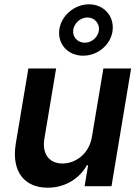

<svg xmlns="http://www.w3.org/2000/svg" viewBox="-20 -863 648 890"><path d="M406.2 -229.4C392.8 -146.3 326.7 -105.1 269.9 -105.1C208.5 -105.1 174.7 -148.8 185.4 -218L240.1 -545.5H111.5L53.3 -198.2C31.6 -67.1 93.8 7.1 201 7.1C282.7 7.1 348.7 -35.9 382.8 -96.9H388.5L372.2 0H496.8L587.7 -545.5H459.2ZM254.6 -722.7C247.5 -657 296.2 -604.8 365.4 -604.8C434.3 -604.8 495 -657 502.1 -722.7C509.2 -788.7 461.6 -843 392.4 -843C323.5 -843 261.7 -788.7 254.6 -722.7ZM319.2 -722.7C322.8 -753.6 350.9 -782 385.3 -782C419.4 -782 442.1 -753.6 438.6 -722.7C435 -692.5 407 -665.1 372.9 -665.1C338.4 -665.1 315.7 -692.5 319.2 -722.7Z"/></svg>

Font: Margiela Sans Semi Bold
Style: Italic
Weight: 600
Italic angle: -9.39999°
Designer: Stefan Endress, Andreas Faust
Version: Version 1.100;FEAKit 1.0